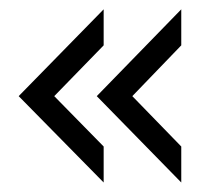

<svg xmlns="http://www.w3.org/2000/svg" viewBox="-20 -467 462 406"><path d="M19.5 -263.7 199.2 -447.3V-371.1L94.7 -263.7L199.2 -157.2V-81.1ZM184.6 -263.7 363.3 -447.3V-371.1L259.8 -263.7L363.3 -157.2V-81.1Z"/></svg>

Font: Altinn-DIN Condensed
Style: Regular
Weight: 400
Width: 3
Designer: Charles Nix
Foundry: Altinn
Version: Version 2.00